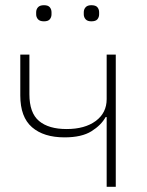

<svg xmlns="http://www.w3.org/2000/svg" viewBox="-20 -718 565 738"><path d="M390 0V-268H386Q369 -237 331.5 -213.5Q294 -190 228 -190Q148 -190 103 -229Q58 -268 58 -351V-508H93V-356Q93 -284 130 -253Q167 -222 236 -222Q306 -222 348 -253Q390 -284 390 -337V-508H425V0ZM149 -636Q133 -636 126 -644Q119 -652 119 -663V-671Q119 -682 126 -690Q133 -698 149 -698Q165 -698 171.5 -690Q178 -682 178 -671V-663Q178 -652 171.5 -644Q165 -636 149 -636ZM331 -636Q316 -636 309 -644Q302 -652 302 -663V-671Q302 -682 309 -690Q316 -698 331 -698Q348 -698 354.5 -690Q361 -682 361 -671V-663Q361 -652 354.5 -644Q348 -636 331 -636Z"/></svg>

Font: IBM Plex Sans ExtraLight
Style: Regular
Weight: 250
Designer: Mike Abbink, Paul van der Laan, Pieter van Rosmalen
Foundry: Bold Monday
Version: Version 3.201